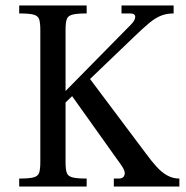

<svg xmlns="http://www.w3.org/2000/svg" viewBox="-20 -680 679 700"><path d="M395 0V-29H413Q430 -29 434 -42.5Q438 -56 422 -78L234 -342L300 -403L513 -119Q532 -93 550.5 -72.5Q569 -52 589.5 -40.5Q610 -29 634 -29V0ZM50 0V-29Q87 -29 103 -33.5Q119 -38 123 -51Q127 -64 127 -89V-570Q127 -596 123 -609Q119 -622 103 -626.5Q87 -631 50 -631V-660H296V-631Q260 -631 243.5 -626.5Q227 -622 223 -609Q219 -596 219 -570V-89Q219 -64 223 -51Q227 -38 243.5 -33.5Q260 -29 296 -29V0ZM206 -294V-335L457 -590Q473 -606 473 -618.5Q473 -631 454 -631H423V-660H613V-631Q588 -631 567.5 -623Q547 -615 524.5 -596.5Q502 -578 469 -546Z"/></svg>

Font: Frank Ruhl Libre
Style: Regular
Weight: 400
Designer: Yanek Iontef
Foundry: Fontef
Version: Version 6.004